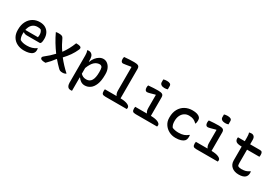

<svg xmlns="http://www.w3.org/2000/svg" viewBox="53 -1926 4693 3289"><g transform="rotate(30 2400.0 -281.5)"><path d="M328 -547Q395 -547 441 -520Q487 -493 511.5 -446Q536 -399 536 -338V-333Q536 -282 526.5 -259Q517 -236 500 -236H248Q226 -236 207 -242Q188 -248 177 -258L172 -255Q171 -243 171 -229V-220Q171 -188 177.5 -162Q184 -136 196 -116Q223 -100 255 -92.5Q287 -85 334 -85Q387 -85 430.5 -98Q474 -111 514 -139H520Q523 -126 523 -108Q523 -82 516.5 -65Q510 -48 496 -34Q472 -10 428 1.5Q384 13 331 13Q255 13 194.5 -17Q134 -47 99.5 -103.5Q65 -160 65 -240V-250Q65 -343 100 -409.5Q135 -476 194.5 -511.5Q254 -547 328 -547ZM334 -455Q274 -455 233 -417.5Q192 -380 177 -305H427Q432 -327 432 -347Q432 -379 424.5 -402Q417 -425 401 -444Q386 -450 372 -452.5Q358 -455 334 -455Z M648 -535Q671 -541 703 -541Q743 -541 764 -533Q785 -525 795 -505Q820 -451 848 -400Q876 -349 910 -301H916Q955 -355 987 -413.5Q1019 -472 1046 -542H1063Q1102 -542 1126 -532.5Q1150 -523 1150 -500Q1150 -490 1144 -475Q1112 -403 1068.5 -340.5Q1025 -278 968 -218Q1012 -162 1061 -109.5Q1110 -57 1163 -10Q1136 11 1091 11Q1060 11 1042.5 3Q1025 -5 1007 -24Q953 -77 897 -143H891Q831 -61 757 10H749Q697 10 675 -1.5Q653 -13 653 -34Q653 -43 658 -50.5Q663 -58 677 -69Q770 -141 839 -216Q785 -289 736.5 -369Q688 -449 648 -535Z M1269 -536Q1277 -538 1285 -539Q1293 -540 1301 -540Q1338 -540 1364.5 -511.5Q1391 -483 1391 -409V-380H1398Q1416 -429 1446 -466Q1476 -503 1512.5 -524Q1549 -545 1588 -545Q1632 -545 1667.5 -518Q1703 -491 1724 -444.5Q1745 -398 1745 -338V-318Q1745 -203 1715.5 -130Q1686 -57 1637.5 -23Q1589 11 1531 11Q1486 11 1451 -13Q1416 -37 1398 -66H1391V198Q1382 199 1376.5 199.5Q1371 200 1363 200Q1321 200 1303 170.5Q1285 141 1285 101V-442Q1285 -498 1269 -536ZM1577 -433Q1522 -433 1476 -393Q1430 -353 1391 -253V-139Q1415 -115 1441 -103.5Q1467 -92 1503 -92Q1571 -92 1603.5 -146.5Q1636 -201 1636 -306V-316Q1636 -345 1634 -366.5Q1632 -388 1626 -405Q1608 -433 1577 -433Z M1866 -106H2093L2095 -111Q2070 -142 2070 -203V-662L2066 -666Q2004 -657 1967 -650Q1930 -643 1913 -643Q1894 -643 1881 -658Q1868 -673 1868 -707Q1868 -731 1875 -750Q1922 -755 1976.5 -757.5Q2031 -760 2070 -760Q2125 -760 2150.5 -745.5Q2176 -731 2176 -687V-106Q2269 -104 2316.5 -82Q2364 -60 2364 -28Q2364 -20 2362.5 -13.5Q2361 -7 2359 0H1936Q1891 0 1876.5 -16.5Q1862 -33 1862 -73Q1862 -93 1866 -106Z M2466 -106H2693L2695 -111Q2670 -140 2670 -203V-457L2666 -461Q2604 -443 2567 -433.5Q2530 -424 2513 -424Q2494 -424 2481 -440.5Q2468 -457 2468 -491Q2468 -515 2475 -534Q2522 -539 2576.5 -541.5Q2631 -544 2670 -544Q2725 -544 2750.5 -529.5Q2776 -515 2776 -471V-106Q2869 -104 2916.5 -82Q2964 -60 2964 -28Q2964 -20 2962.5 -13.5Q2961 -7 2959 0H2536Q2491 0 2476.5 -16.5Q2462 -33 2462 -73Q2462 -93 2466 -106ZM2648 -753Q2678 -763 2717 -763Q2755 -763 2777.5 -750.5Q2800 -738 2800 -708V-644Q2774 -634 2737 -634Q2697 -634 2672.5 -651Q2648 -668 2648 -698Z M3350 -545Q3402 -545 3438.5 -534Q3475 -523 3494 -503Q3506 -491 3511 -476Q3516 -461 3516 -435Q3516 -416 3513 -402Q3510 -388 3505 -373H3499Q3463 -408 3429 -422.5Q3395 -437 3342 -437Q3290 -437 3251.5 -411Q3213 -385 3192 -339.5Q3171 -294 3171 -235V-223Q3171 -194 3178 -166.5Q3185 -139 3203 -115Q3258 -92 3327 -92Q3389 -92 3432 -107.5Q3475 -123 3512 -155H3518Q3520 -148 3520.5 -139.5Q3521 -131 3521 -118Q3521 -93 3514.5 -72.5Q3508 -52 3493 -37Q3472 -16 3430.5 -2.5Q3389 11 3327 11Q3255 11 3195 -21Q3135 -53 3099.5 -108.5Q3064 -164 3064 -233V-246Q3064 -339 3101 -406Q3138 -473 3202.5 -509Q3267 -545 3350 -545Z M3666 -106H3893L3895 -111Q3870 -140 3870 -203V-457L3866 -461Q3804 -443 3767 -433.5Q3730 -424 3713 -424Q3694 -424 3681 -440.5Q3668 -457 3668 -491Q3668 -515 3675 -534Q3722 -539 3776.5 -541.5Q3831 -544 3870 -544Q3925 -544 3950.5 -529.5Q3976 -515 3976 -471V-106Q4069 -104 4116.5 -82Q4164 -60 4164 -28Q4164 -20 4162.5 -13.5Q4161 -7 4159 0H3736Q3691 0 3676.5 -16.5Q3662 -33 3662 -73Q3662 -93 3666 -106ZM3848 -753Q3878 -763 3917 -763Q3955 -763 3977.5 -750.5Q4000 -738 4000 -708V-644Q3974 -634 3937 -634Q3897 -634 3872.5 -651Q3848 -668 3848 -698Z M4252 -534H4386V-609Q4386 -635 4383.5 -658Q4381 -681 4374 -700Q4387 -703 4399 -705Q4411 -707 4422 -707Q4451 -707 4471.5 -686.5Q4492 -666 4492 -619V-534H4686Q4716 -534 4728 -518.5Q4740 -503 4740 -467Q4740 -457 4739 -446.5Q4738 -436 4736 -428H4492V-170Q4492 -151 4494 -136.5Q4496 -122 4500 -110Q4515 -100 4532.5 -95.5Q4550 -91 4572 -91Q4622 -91 4656.5 -101Q4691 -111 4729 -138H4735Q4738 -123 4738 -109Q4738 -82 4730.5 -61Q4723 -40 4706 -23Q4690 -7 4658 3.5Q4626 14 4579 14Q4491 14 4438.5 -31.5Q4386 -77 4386 -155V-428H4385Q4306 -428 4277.5 -449Q4249 -470 4249 -513Q4249 -527 4252 -534Z"/></g></svg>

Font: Recursive Mn Csl St Med
Style: Regular
Weight: 500
Monospace: yes
Version: Version 1.079;hotconv 1.0.112;makeotfexe 2.5.65598; ttfautoh